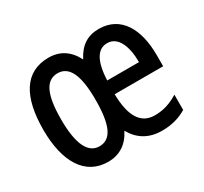

<svg xmlns="http://www.w3.org/2000/svg" viewBox="-120 -718 950 895"><g transform="rotate(-30 355.5 -270.0)"><path d="M498 -549C438 -549 395 -521 365 -462C335 -521 289 -550 229 -550C100 -550 40 -447 40 -270C40 -98 105 10 228 10C290 10 336 -20 365 -78C398 -20 448 10 519 10C568 10 611 -1 651 -25V-107C608 -81 571 -69 525 -69C451 -69 413 -127 411 -248H672V-309C672 -446 618 -549 498 -549ZM499 -472C557 -472 584 -407 584 -321H413C417 -424 448 -472 499 -472ZM229 -466C292 -466 321 -401 321 -271C321 -136 293 -73 229 -73C168 -73 136 -139 136 -270C136 -402 164 -466 229 -466Z"/></g></svg>

Font: Noto Sans Malayalam ExtraCondensed Medium
Style: Regular
Weight: 500
Width: 2
Designer: Jelle Bosma - Monotype Design Team
Foundry: Monotype Imaging Inc.
Version: Version 2.104